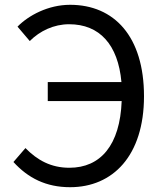

<svg xmlns="http://www.w3.org/2000/svg" viewBox="-20 -767 678 800"><path d="M104 -596C146 -638 204 -666 268 -666C395 -666 472 -581 486 -425H179V-346H487C480 -162 399 -68 269 -68C193 -68 136 -99 86 -150L36 -92C97 -25 172 13 272 13C450 13 580 -118 580 -366C580 -615 456 -747 272 -747C181 -747 99 -703 53 -656Z"/></svg>

Font: Noto Sans Mono CJK SC Regular
Style: Regular
Weight: 400
Designer: Ryoko NISHIZUKA (kana & ideographs); Paul D. Hunt (Latin, Greek & Cyrillic); Wenlong ZHANG (bopomofo); Sandoll Communica
Foundry: Adobe Systems Incorporated
Version: Version 1.005;PS 1.005;hotconv 1.0.96;makeotf.lib2.5.65012